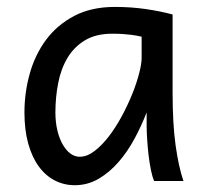

<svg xmlns="http://www.w3.org/2000/svg" viewBox="-20 -528 602 560"><path d="M393.1 -420.9Q387.2 -422.4 379.9 -423.8Q372.6 -425.3 362.5 -426.5Q352.5 -427.7 339.1 -428.7Q325.7 -429.7 307.6 -429.7Q259.8 -429.7 227.8 -410.4Q195.8 -391.1 176.8 -359.1Q157.7 -327.1 149.7 -285.6Q141.6 -244.1 141.6 -200.2Q141.6 -171.9 147.2 -148.2Q152.8 -124.5 162.6 -107.2Q172.4 -89.8 185.1 -80.3Q197.8 -70.8 212.4 -70.8Q233.9 -70.8 255.6 -87.4Q277.3 -104 297.4 -130.1Q317.4 -156.2 335 -188.7Q352.5 -221.2 365.5 -253.2Q378.4 -285.2 385.7 -313.5Q393.1 -341.8 393.1 -358.9ZM429.7 0Q424.3 -11.7 420.2 -32.2Q416 -52.7 413.3 -75.9Q410.6 -99.1 409.2 -122.1Q407.7 -145 407.7 -161.1V-200.2Q393.1 -162.1 372.8 -124.3Q352.5 -86.4 326.4 -56.2Q300.3 -25.9 268.1 -6.8Q235.8 12.2 197.8 12.2Q167 12.2 140.1 -1.5Q113.3 -15.1 93.5 -42Q73.7 -68.8 62.5 -108.6Q51.3 -148.4 51.3 -200.2Q51.3 -258.3 66.9 -313.7Q82.5 -369.1 114.7 -412.4Q147 -455.6 196.8 -481.7Q246.6 -507.8 314.9 -507.8Q362.3 -507.8 404.3 -501.7Q446.3 -495.6 483.4 -485.8V-258.8Q483.4 -166.5 492.2 -103.8Q501 -41 515.1 0Z"/></svg>

Font: Andika Viet
Style: Regular
Weight: 400
Designer: Victor Gaultney, Annie Olsen, Julie Remington, Don Collingsworth, Eric Hays, Becca Hirsbrunner
Foundry: SIL International
Version: Version 5.000